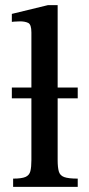

<svg xmlns="http://www.w3.org/2000/svg" viewBox="-20 -726 346 746"><path d="M282 0H31V-32Q64 -32 79 -38.5Q94 -45 98 -61Q102 -77 102 -104V-344H26V-386H102V-600Q102 -631 89.5 -637Q77 -643 58 -643Q45 -643 35.5 -642Q26 -641 26 -641V-672L166 -706H204V-386H282V-344H204V-104Q204 -76 208.5 -60Q213 -44 229.5 -38Q246 -32 282 -32Z"/></svg>

Font: STIX Two Text Medium
Style: Regular
Weight: 500
Designer: Ross Mills, John Hudson & Paul Hanslow, Tiro Typeworks Ltd; with prior portions MicroPress Inc., and Coen Hoffman.
Foundry: Tiro Typeworks Ltd
Version: Version 2.13 b171